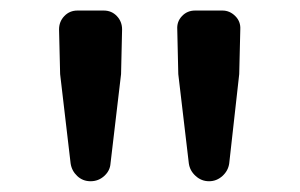

<svg xmlns="http://www.w3.org/2000/svg" viewBox="-20 -795 558 357"><path d="M111.3 -491.2 91.8 -657.2 89.8 -740.2Q89.8 -754.9 99.6 -765.1Q109.4 -775.4 124 -775.4H172.9Q187.5 -775.4 197.3 -765.1Q207 -754.9 207 -740.2L205.1 -657.2L185.5 -491.2Q184.6 -477.5 173.8 -467.8Q163.1 -458 148.4 -458Q133.8 -458 123.5 -467.8Q113.3 -477.5 111.3 -491.2ZM331.1 -491.2 311.5 -657.2 309.6 -740.2Q308.6 -754.9 318.4 -765.1Q328.1 -775.4 342.8 -775.4H393.6Q407.2 -775.4 417.5 -765.1Q427.7 -754.9 426.8 -740.2L424.8 -657.2L406.2 -491.2Q404.3 -477.5 393.6 -467.8Q382.8 -458 368.7 -458Q354.5 -458 343.8 -467.8Q333 -477.5 331.1 -491.2Z"/></svg>

Font: Gen Jyuu GothicL Medium
Style: Regular
Weight: 500
Designer: [Source Han Sans]
Ryoko NISHIZUKA  (kana & ideographs); Paul D. Hunt (Latin, Greek & Cyrillic); Wenlong ZHANG  (bopomofo
Version: Version 1.002.20150607